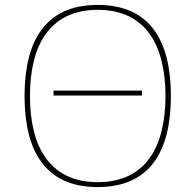

<svg xmlns="http://www.w3.org/2000/svg" viewBox="-20 -752 794 782"><path d="M378 -712C578 -712 654 -561 654 -361C654 -161 578 -10 378 -10C178 -10 102 -161 102 -361C102 -561 178 -712 378 -712ZM676 -361C676 -579 596 -732 378 -732C160 -732 80 -579 80 -361C80 -143 160 10 378 10C596 10 676 -143 676 -361ZM558 -383H198V-363H558Z"/></svg>

Font: Perun Thin
Style: Regular
Weight: 100
Foundry: Copyright (c) Stefan Peev, Context Ltd, 2016
Version: Version 1.089